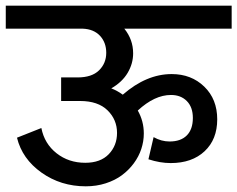

<svg xmlns="http://www.w3.org/2000/svg" viewBox="-45 -638 827 669"><path d="M-24.9 -618.2H762.2V-538.1H388.2Q418.9 -500 418.9 -452.1Q418.9 -416.5 399.9 -384.3Q380.9 -352.1 342.8 -330.1Q363.3 -322.3 382.8 -308.1Q465.3 -379.9 553.2 -379.9Q621.6 -379.9 666.7 -336.2Q711.9 -292.5 711.9 -222.2Q711.9 -152.3 668 -111.1Q624 -69.8 549.8 -69.8Q512.7 -69.8 472.2 -83L490.2 -160.2Q517.1 -145 545.9 -145Q585 -145 606 -166.3Q627 -187.5 627 -227.1Q627 -264.6 606 -285.9Q585 -307.1 550.8 -307.1Q493.7 -307.1 435.1 -252.9Q456.1 -215.8 456.1 -172.9Q456.1 -145.5 447.3 -118.9Q438.5 -92.3 421.1 -68.8Q403.8 -45.4 379.9 -27.6Q356 -9.8 323.5 0.7Q291 11.2 253.9 11.2Q167 11.2 99.6 -36.6Q32.2 -84.5 14.2 -158.2L99.1 -191.9Q109.9 -137.2 152.1 -104Q194.3 -70.8 252 -70.8Q305.2 -70.8 334 -100.8Q362.8 -130.9 362.8 -174.8Q362.8 -221.2 329.6 -253.7Q296.4 -286.1 233.9 -286.1H168V-368.2H225.1Q274.9 -368.2 300 -392.8Q325.2 -417.5 325.2 -454.1Q325.2 -489.7 303.5 -513.2Q281.7 -536.6 243.2 -538.1H-24.9Z"/></svg>

Font: LT Superior Med
Style: Regular
Weight: 500
Designer: Daniel Lyons
Foundry: LyonsType
Version: Version 1.000